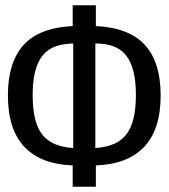

<svg xmlns="http://www.w3.org/2000/svg" viewBox="-20 -709 640 729"><path d="M256 0V-81Q136 -85 73 -151Q10 -217 10 -347Q10 -472 69.5 -538Q129 -604 256 -610V-689H344V-610Q470 -604 530 -538.5Q590 -473 590 -347Q590 -217 527 -151Q464 -85 344 -81V0ZM104 -347Q104 -245 140 -198.5Q176 -152 258 -147V-544Q219 -543 190 -532.5Q161 -522 142 -498.5Q123 -475 113.5 -438Q104 -401 104 -347ZM496 -347Q496 -401 486.5 -438.5Q477 -476 458 -499.5Q439 -523 410 -533.5Q381 -544 342 -544V-147Q424 -152 460 -199Q496 -246 496 -347Z"/></svg>

Font: Wlorlttqgufhjawjgtejqphaquk
Style: Regular
Weight: 400
Monospace: yes
Designer: Carrois Corporate & Edenspiekermann
Foundry: Carrois Corporate GbR & Edenspiekermann AG
Version: Version 2.001